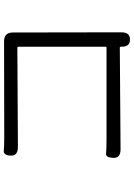

<svg xmlns="http://www.w3.org/2000/svg" viewBox="138 -857 724 1040"><g transform="rotate(-90 500.0 -337.0)"><path d="M805 5Q765 5 767 -44Q767 -50 762 -50L211 -46Q162 -46 165 -87Q167 -127 188.5 -124.5Q210 -122 270 -122H762Q767 -122 767 -127V-600Q767 -605 762 -605L224 -602Q175 -602 177 -641Q179 -681 203.5 -678.5Q228 -676 281 -676L796 -677Q844 -677 844 -629L845 -42Q845 6 805 5Z"/></g></svg>

Font: Resource Han Rounded KR Normal
Style: Regular
Weight: 350
Designer: Cyano Hao (round all glyphs); Ryoko NISHIZUKA 西塚涼子 (kana, bopomofo & ideographs); Paul D. Hunt (Latin, Greek & Cyrillic)
Foundry: Cyano Hao
Version: 0.990